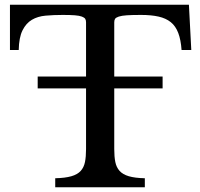

<svg xmlns="http://www.w3.org/2000/svg" viewBox="-20 -790 845 810"><path d="M787 -579H746Q743 -622 732 -651Q721 -680 700.5 -696.5Q680 -713 649 -720Q618 -727 575 -727Q537 -727 515 -725.5Q493 -724 481 -720Q469 -716 465.5 -710.5Q462 -705 462 -696V-467H666V-417H462V-161Q462 -129 466.5 -106.5Q471 -84 484.5 -69Q498 -54 523.5 -46.5Q549 -39 591 -38V0H213V-38Q255 -39 281 -46.5Q307 -54 320.5 -69Q334 -84 338.5 -106.5Q343 -129 343 -161V-417H139V-467H343V-696Q343 -705 339.5 -710.5Q336 -716 325.5 -720Q315 -724 295.5 -725.5Q276 -727 245 -727Q206 -727 172.5 -724Q139 -721 114.5 -706.5Q90 -692 75 -662Q60 -632 59 -579H22V-770H777Z"/></svg>

Font: SVN-Libre Baskerville
Style: Regular
Weight: 400
Designer: Pablo Impallari, Rodrigo Fuenzalida
Foundry: Pablo Impallari, Rodrigo Fuenzalida
Version: Version 1.000; ttfautohint (v1.8.4)